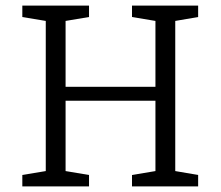

<svg xmlns="http://www.w3.org/2000/svg" viewBox="-20 -668 791 688"><path d="M60 0V-41L144 -55V-593L60 -607V-648H299V-607L215 -593V-357H537V-593L453 -607V-648H690V-607L608 -593V-55L690 -41V0H453V-41L537 -55V-307H215V-55L299 -41V0Z"/></svg>

Font: Faustina Light Light
Style: Regular
Weight: 300
Version: Version 1.200